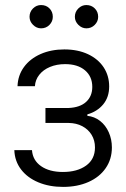

<svg xmlns="http://www.w3.org/2000/svg" viewBox="-20 -734 502 765"><path d="M230.5 -48.8Q287.6 -48.8 323 -74.2Q358.4 -99.6 358.4 -146.5Q358.4 -174.8 345 -196.8Q331.5 -218.8 307.9 -231.2Q284.2 -243.7 253.9 -244.1H161.1V-303.7H252.9Q298.8 -305.7 323.2 -328.1Q347.7 -350.6 347.7 -387.7Q347.7 -429.2 318.6 -453.9Q289.6 -478.5 239.3 -478.5Q206.1 -478.5 179.2 -467.3Q152.3 -456.1 136.5 -436Q120.6 -416 119.1 -390.6H49.8Q51.3 -433.6 75.4 -466.8Q99.6 -500 141.6 -518.6Q183.6 -537.1 236.3 -537.1Q290 -537.1 330.6 -518.1Q371.1 -499 393.1 -465.6Q415 -432.1 415 -389.6Q415 -347.2 391.4 -318.4Q367.7 -289.6 328.1 -278.3V-272.5Q356.4 -269.5 378.7 -252.2Q400.9 -234.9 413.3 -207Q425.8 -179.2 425.8 -146.5Q425.8 -99.6 401.1 -64Q376.5 -28.3 332.3 -8.8Q288.1 10.7 231.4 10.7Q176.3 10.7 132.6 -7.6Q88.9 -25.9 63.7 -59.1Q38.6 -92.3 37.1 -135.7H107.4Q110.4 -95.2 143.6 -72Q176.8 -48.8 230.5 -48.8ZM97.7 -667Q97.7 -686.5 111.3 -700.2Q125 -713.9 143.6 -713.9Q164.1 -713.9 177.2 -700.4Q190.4 -687 190.4 -667Q190.4 -648.4 177 -634.8Q163.6 -621.1 143.6 -621.1Q125.5 -621.1 111.6 -635Q97.7 -648.9 97.7 -667ZM278.3 -667Q278.3 -686.5 292 -700.2Q305.7 -713.9 324.2 -713.9Q344.2 -713.9 357.7 -700.4Q371.1 -687 371.1 -667Q371.1 -648.4 357.4 -634.8Q343.8 -621.1 324.2 -621.1Q306.2 -621.1 292.2 -635Q278.3 -648.9 278.3 -667Z"/></svg>

Font: Pretendard Light
Style: Regular
Weight: 300
Designer: Base glyphs from Inter by Rasmus Andersson; Hangeul glyphs from Noto Sans CJK(Source Han Sans) by Jang Soo-young and Kan
Foundry: Kil Hyung-jin
Version: Version 1.309